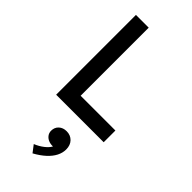

<svg xmlns="http://www.w3.org/2000/svg" viewBox="-324 -765 1191 1191"><g transform="rotate(45 272.0 -169.5)"><path d="M91.2 0V-700H203.2V-102.8H508.2V0ZM244.8 361 209.4 314.6Q242.2 301.4 268 281.2Q293.8 261.1 304.2 240.8Q283.3 241.9 265.7 234.6Q248.1 227.3 237.5 213.1Q226.9 198.9 226.9 180Q226.9 150.3 246.8 132.1Q266.6 113.9 297.6 113.9Q332.1 113.9 353.8 136.3Q375.6 158.8 375.6 196.2Q375.6 226 360.9 254.9Q346.2 283.8 317.1 310.5Q287.9 337.3 244.8 361Z"/></g></svg>

Font: Geologica Thin
Style: Regular
Weight: 100
Version: Version 1.010;gftools[0.9.28]